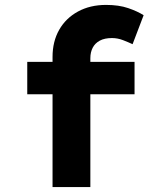

<svg xmlns="http://www.w3.org/2000/svg" viewBox="-20 -762 649 782"><path d="M194 0V-530Q194 -593 221 -640.5Q248 -688 297.5 -715Q347 -742 412 -742Q464 -742 502 -729Q540 -716 565 -700L520 -582Q503 -590 481 -598.5Q459 -607 436 -607Q406 -607 386.5 -596.5Q367 -586 357.5 -567.5Q348 -549 348 -525V0H271Q248 0 228.5 0Q209 0 194 0ZM91 -378V-510H528V-378Z"/></svg>

Font: Lexend Mega
Style: Bold
Weight: 700
Version: Version 1.007